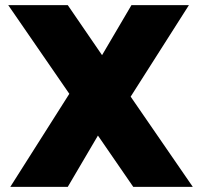

<svg xmlns="http://www.w3.org/2000/svg" viewBox="-20 -725 779 745"><path d="M497 0 360 -199 243 0H20L249 -361L12 -705H243L376 -511L490 -705H713L487 -350L728 0Z"/></svg>

Font: DVN-Poppins ExtBd
Style: Regular
Weight: 800
Designer: Ninad Kale (Devanagari), Jonny Pinhorn (Latin)
Foundry: Indian Type Foundry
Version: 4.004